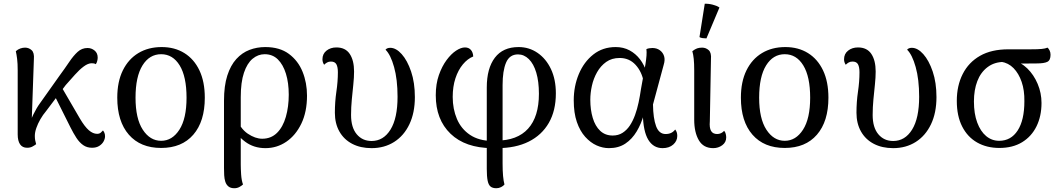

<svg xmlns="http://www.w3.org/2000/svg" viewBox="-20 -773 5626 1020"><path d="M124 12Q99 12 86.5 -6.5Q74 -25 74 -59V-399Q74 -436 71 -460Q68 -484 64 -501Q75 -511 88 -515.5Q101 -520 113 -520Q133 -520 148 -506.5Q163 -493 160 -458L147 -87L134 -90Q139 -128 157 -164.5Q175 -201 192 -224L297 -372Q325 -410 347.5 -443.5Q370 -477 392.5 -497.5Q415 -518 445 -518Q466 -518 482.5 -504.5Q499 -491 499 -467Q499 -459 496.5 -449Q494 -439 489 -432Q484 -435 479 -436Q474 -437 467 -437Q448 -437 425 -420Q402 -403 378 -376Q354 -349 329 -321L225 -183Q208 -163 194.5 -139.5Q181 -116 173 -93Q165 -70 165 -51Q165 -37 167 -27.5Q169 -18 172 -7Q163 0 151.5 6Q140 12 124 12ZM469 12Q442 12 422 -2Q402 -16 386 -40.5Q370 -65 354 -97L258 -289L294 -333L404 -144Q430 -100 452 -81Q474 -62 496 -62Q508 -62 515.5 -68.5Q523 -75 527 -80Q530 -77 534 -69Q538 -61 538 -49Q538 -36 530.5 -22Q523 -8 507.5 2Q492 12 469 12Z M836 13Q726 13 664.5 -57.5Q603 -128 603 -254Q603 -339 632.5 -399Q662 -459 715 -491Q768 -523 839 -523Q908 -523 959.5 -491Q1011 -459 1039.5 -399Q1068 -339 1068 -254Q1068 -128 1007 -57.5Q946 13 836 13ZM836 -25Q895 -25 933 -84Q971 -143 971 -254Q971 -366 934.5 -425.5Q898 -485 836 -485Q774 -485 737 -425.5Q700 -366 700 -254Q700 -143 738.5 -84Q777 -25 836 -25Z M1225 227Q1205 227 1193.5 217.5Q1182 208 1177 192.5Q1172 177 1171 158Q1170 139 1170 120V-238Q1170 -317 1187.5 -371.5Q1205 -426 1235.5 -459.5Q1266 -493 1305.5 -508Q1345 -523 1389 -523Q1466 -523 1515 -486.5Q1564 -450 1587.5 -391.5Q1611 -333 1611 -265Q1611 -179 1581 -116.5Q1551 -54 1501 -20Q1451 14 1390 14Q1328 14 1282 -20.5Q1236 -55 1204 -112L1232 -152Q1256 -90 1296 -63Q1336 -36 1373 -36Q1420 -36 1451.5 -67Q1483 -98 1498.5 -152Q1514 -206 1514 -270Q1514 -333 1499 -381.5Q1484 -430 1456 -457.5Q1428 -485 1386 -485Q1351 -485 1322 -461Q1293 -437 1276 -386.5Q1259 -336 1259 -257V101Q1259 123 1261 154Q1263 185 1271 207Q1265 213 1252.5 220Q1240 227 1225 227Z M1954 14Q1895 14 1851 -9Q1807 -32 1783 -74.5Q1759 -117 1759 -174Q1759 -232 1767 -286Q1775 -340 1775 -389Q1775 -417 1767 -431.5Q1759 -446 1738 -446Q1726 -446 1717.5 -441Q1709 -436 1702 -429Q1693 -442 1693 -458Q1693 -487 1714.5 -504Q1736 -521 1767 -521Q1815 -521 1838 -486.5Q1861 -452 1861 -393Q1861 -362 1857 -324Q1853 -286 1849 -244.5Q1845 -203 1845 -162Q1845 -96 1875 -60Q1905 -24 1954 -24Q2017 -24 2054.5 -84.5Q2092 -145 2092 -259Q2092 -351 2073.5 -417Q2055 -483 2028 -509Q2036 -519 2053 -519Q2084 -519 2114 -485.5Q2144 -452 2164 -393Q2184 -334 2184 -257Q2184 -174 2155 -113Q2126 -52 2074 -19Q2022 14 1954 14Z M2617 227Q2597 227 2586 218Q2575 209 2570.5 186.5Q2566 164 2566 124V-308Q2566 -410 2609 -466.5Q2652 -523 2735 -523Q2791 -523 2836 -492Q2881 -461 2907 -406Q2933 -351 2933 -277Q2933 -185 2895.5 -120Q2858 -55 2788.5 -20.5Q2719 14 2622 14L2617 -26Q2728 -26 2785.5 -89.5Q2843 -153 2843 -275Q2843 -340 2829 -387Q2815 -434 2789.5 -459Q2764 -484 2732 -484Q2687 -484 2668.5 -440.5Q2650 -397 2650 -321V95Q2650 134 2652.5 161.5Q2655 189 2660 207Q2654 215 2642 221Q2630 227 2617 227ZM2594 14Q2452 13 2373.5 -62.5Q2295 -138 2295 -267Q2295 -327 2311.5 -374Q2328 -421 2352.5 -454Q2377 -487 2403 -504Q2429 -521 2450 -521Q2470 -521 2481.5 -508Q2493 -495 2494 -473Q2464 -461 2439 -431Q2414 -401 2399.5 -357Q2385 -313 2385 -258Q2385 -194 2407.5 -141Q2430 -88 2477 -56.5Q2524 -25 2596 -24Z M3215 14Q3182 14 3149.5 -0.5Q3117 -15 3089 -46Q3061 -77 3044.5 -125Q3028 -173 3028 -240Q3028 -315 3055 -379.5Q3082 -444 3132 -483.5Q3182 -523 3251 -523Q3292 -523 3324.5 -505.5Q3357 -488 3380 -458Q3403 -428 3415 -388L3400 -336Q3390 -392 3356.5 -428.5Q3323 -465 3272 -465Q3230 -465 3200.5 -444Q3171 -423 3152 -389.5Q3133 -356 3124.5 -317.5Q3116 -279 3116 -243Q3116 -190 3129 -146.5Q3142 -103 3168.5 -78Q3195 -53 3235 -53Q3265 -53 3287.5 -67.5Q3310 -82 3326 -106Q3342 -130 3353.5 -161.5Q3365 -193 3372.5 -228.5Q3380 -264 3385 -299L3409 -432Q3413 -457 3414.5 -477Q3416 -497 3414 -512Q3420 -515 3428.5 -516.5Q3437 -518 3446 -518Q3469 -518 3485.5 -506Q3502 -494 3508 -474.5Q3514 -455 3506 -429L3449 -218Q3450 -144 3465.5 -102.5Q3481 -61 3516 -61Q3533 -61 3545.5 -67Q3558 -73 3567 -85Q3578 -72 3578 -51Q3578 -24 3556.5 -5Q3535 14 3500 14Q3451 14 3424 -30.5Q3397 -75 3395 -168L3400 -164Q3387 -116 3362.5 -75Q3338 -34 3302 -10Q3266 14 3215 14Z M3769 14Q3717 14 3692.5 -28Q3668 -70 3668 -137V-399Q3668 -436 3665.5 -460Q3663 -484 3658 -501Q3672 -512 3683.5 -516Q3695 -520 3710 -520Q3730 -520 3745 -506.5Q3760 -493 3757 -458L3751 -129Q3748 -94 3757.5 -77.5Q3767 -61 3790 -61Q3801 -61 3810.5 -65.5Q3820 -70 3827 -78Q3833 -72 3835.5 -61.5Q3838 -51 3838 -43Q3838 -17 3817 -1.5Q3796 14 3769 14ZM3733 -569Q3724 -569 3712.5 -570.5Q3701 -572 3696 -576L3724 -753Q3744 -754 3767 -748Q3790 -742 3802 -733Z M4149 13Q4039 13 3977.5 -57.5Q3916 -128 3916 -254Q3916 -339 3945.5 -399Q3975 -459 4028 -491Q4081 -523 4152 -523Q4221 -523 4272.5 -491Q4324 -459 4352.5 -399Q4381 -339 4381 -254Q4381 -128 4320 -57.5Q4259 13 4149 13ZM4149 -25Q4208 -25 4246 -84Q4284 -143 4284 -254Q4284 -366 4247.5 -425.5Q4211 -485 4149 -485Q4087 -485 4050 -425.5Q4013 -366 4013 -254Q4013 -143 4051.5 -84Q4090 -25 4149 -25Z M4725 14Q4666 14 4622 -9Q4578 -32 4554 -74.5Q4530 -117 4530 -174Q4530 -232 4538 -286Q4546 -340 4546 -389Q4546 -417 4538 -431.5Q4530 -446 4509 -446Q4497 -446 4488.5 -441Q4480 -436 4473 -429Q4464 -442 4464 -458Q4464 -487 4485.5 -504Q4507 -521 4538 -521Q4586 -521 4609 -486.5Q4632 -452 4632 -393Q4632 -362 4628 -324Q4624 -286 4620 -244.5Q4616 -203 4616 -162Q4616 -96 4646 -60Q4676 -24 4725 -24Q4788 -24 4825.5 -84.5Q4863 -145 4863 -259Q4863 -351 4844.5 -417Q4826 -483 4799 -509Q4807 -519 4824 -519Q4855 -519 4885 -485.5Q4915 -452 4935 -393Q4955 -334 4955 -257Q4955 -174 4926 -113Q4897 -52 4845 -19Q4793 14 4725 14Z M5289 13Q5222 13 5171 -16Q5120 -45 5091.5 -101Q5063 -157 5063 -237Q5063 -318 5094.5 -380Q5126 -442 5186.5 -476.5Q5247 -511 5337 -511H5454Q5494 -511 5514 -513Q5534 -515 5545 -520Q5551 -515 5556 -505Q5561 -495 5561 -482Q5561 -453 5544 -444.5Q5527 -436 5487 -436L5367 -435L5314 -444Q5263 -444 5226.5 -416.5Q5190 -389 5172 -342Q5154 -295 5154 -234Q5154 -169 5171.5 -122Q5189 -75 5219 -50Q5249 -25 5288 -25Q5351 -25 5386.5 -80Q5422 -135 5422 -235Q5423 -293 5407.5 -338Q5392 -383 5364.5 -411Q5337 -439 5298 -445L5360 -452Q5403 -443 5437.5 -409.5Q5472 -376 5492.5 -327.5Q5513 -279 5513 -226Q5513 -156 5486.5 -102Q5460 -48 5410 -17.5Q5360 13 5289 13Z"/></svg>

Font: Arima Medium
Style: Regular
Weight: 500
Designer: Joana Correia and Natanael Gama
Foundry: NDISCOVER
Version: Version 1.101;gftools[0.9.23]